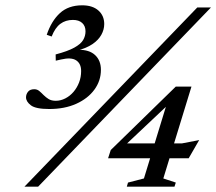

<svg xmlns="http://www.w3.org/2000/svg" viewBox="-20 -703 814 723"><path d="M72 0 723 -675H774.5L123.5 0ZM190 -474.5 189.5 -498Q235 -510 259.5 -523.5Q284 -537 293 -552.2Q302 -567.5 302 -585Q302 -605 289.5 -616.5Q277 -628 254.5 -628Q227 -628 207.2 -613.2Q187.5 -598.5 174.5 -565.5L156 -572Q173.5 -624 205.5 -653.5Q237.5 -683 289.5 -683Q328.5 -683 350.5 -663.5Q372.5 -644 372.5 -612.5Q372.5 -591.5 361.5 -571.8Q350.5 -552 328 -536.8Q305.5 -521.5 270 -512.5L275 -515.5Q316.5 -516 338.2 -495.5Q360 -475 360 -440Q360 -399 335.5 -365.5Q311 -332 267.2 -312.2Q223.5 -292.5 165.5 -292.5Q114.5 -292.5 96.2 -306.5Q78 -320.5 78 -336.5Q78 -348 85.5 -357.5Q93 -367 109 -367Q120 -367 128 -360.2Q136 -353.5 144 -345.2Q152 -337 162.8 -330.2Q173.5 -323.5 190 -323.5Q208.5 -323.5 226 -332.5Q243.5 -341.5 256.8 -357Q270 -372.5 277.8 -392.5Q285.5 -412.5 285.5 -435.5Q285.5 -463.5 266.8 -475.8Q248 -488 210 -479ZM618 -344.5 640 -334 439 -144.5 436.5 -163H665L730 -175.5L690.5 -107H387L397 -138L642 -377H701L595 -31L642 -15.5L637 0H457.5L462 -15.5L522 -31Z"/></svg>

Font: Newsreader 24pt Medium
Style: Italic
Weight: 500
Italic angle: -17°
Designer: Hugues Gentile
Foundry: Production Type
Version: Version 1.003